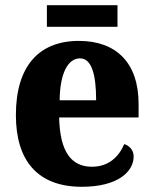

<svg xmlns="http://www.w3.org/2000/svg" viewBox="-20 -707 589 737"><path d="M160 -604H431V-687H160ZM294 10C435 10 493 -50 493 -106C493 -130 478 -147 457 -154C436 -105 397 -67 333 -67C253 -67 210 -125 207 -256H512V-308C512 -467 425 -550 283 -550C129 -550 41 -453 41 -265C41 -91 124 10 294 10ZM349 -322H209C210 -426 241 -483 287 -483C331 -483 349 -423 349 -322Z"/></svg>

Font: Noto Serif Bengali SemiCondensed ExtraBold
Style: Regular
Weight: 800
Width: 4
Designer: Juan Bruce, Universal Thirst, Indian Type Foundry and the Monotype Design Team.
Foundry: Monotype Imaging Inc.
Version: Version 2.003